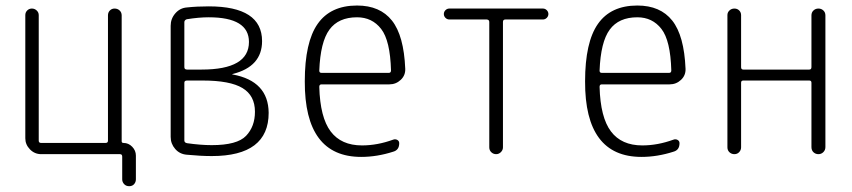

<svg xmlns="http://www.w3.org/2000/svg" viewBox="-20 -550 3040 685"><path d="M127 0Q103.5 0 86.9 -17.1Q70.3 -34.2 70.3 -56.6V-496.1Q70.3 -505.9 77.1 -512.7Q84 -519.5 93.8 -519.5Q103.5 -519.5 110.8 -512.7Q118.2 -505.9 118.2 -496.1V-47.9Q118.2 -40 127 -40H356.4Q365.2 -40 365.2 -47.9V-495.1Q365.2 -505.9 372.1 -512.7Q378.9 -519.5 388.7 -519.5Q399.4 -519.5 406.7 -512.7Q414.1 -505.9 414.1 -495.1V-45.9Q414.1 -40 420.9 -40Q438.5 -40 451.7 -26.4Q464.8 -12.7 464.8 4.9V89.8Q464.8 99.6 458.5 106.9Q452.1 114.3 440.9 114.3Q429.7 114.3 422.9 106.9Q416 99.6 416 89.8V8.8Q416 0 408.2 0Z M637.7 -254.9V-48.8Q637.7 -41 647.5 -39.1Q696.3 -32.2 735.4 -32.2Q826.2 -32.2 857.9 -65.4Q889.6 -98.6 889.6 -151.4Q889.6 -209 845.2 -235.8Q800.8 -262.7 703.1 -262.7H647.5Q637.7 -262.7 637.7 -254.9ZM637.7 -470.7V-310.5Q637.7 -301.8 647.5 -301.8H699.2Q868.2 -301.8 868.2 -400.4Q868.2 -488.3 724.6 -488.3Q689.5 -488.3 646.5 -481.4Q637.7 -478.5 637.7 -470.7ZM646.5 2Q621.1 0 605 -18.6Q588.9 -37.1 588.9 -61.5V-458Q588.9 -483.4 605.5 -502.4Q622.1 -521.5 646.5 -523.4Q682.6 -527.3 724.6 -527.3Q915 -527.3 915 -403.3Q915 -312.5 810.5 -286.1Q808.6 -286.1 808.6 -285.2Q808.6 -284.2 810.5 -284.2Q937.5 -260.7 938.5 -147.5Q938.5 6.8 735.4 6.8Q696.3 6.8 646.5 2Z M1253.9 -488.3Q1187.5 -488.3 1155.3 -444.3Q1123 -400.4 1119.1 -297.9Q1119.1 -290 1127 -290H1367.2Q1375 -290 1375 -298.8Q1372.1 -405.3 1339.8 -446.8Q1307.6 -488.3 1253.9 -488.3ZM1268.6 9.8Q1066.4 9.8 1067.4 -259.8Q1067.4 -399.4 1113.3 -464.8Q1159.2 -530.3 1253.9 -530.3Q1335.9 -530.3 1378.4 -476.6Q1420.9 -422.9 1425.8 -304.7Q1426.8 -281.2 1409.7 -265.1Q1392.6 -249 1369.1 -249H1127Q1119.1 -249 1119.1 -240.2Q1122.1 -130.9 1159.7 -81.1Q1197.3 -31.2 1271.5 -31.2Q1326.2 -31.2 1382.8 -51.8Q1390.6 -54.7 1397.5 -50.8Q1404.3 -46.9 1404.3 -39.1Q1404.3 -14.6 1382.8 -8.8Q1325.2 9.8 1268.6 9.8Z M1583 -480.5Q1575.2 -480.5 1569.3 -486.3Q1563.5 -492.2 1563.5 -500Q1563.5 -507.8 1569.3 -513.7Q1575.2 -519.5 1583 -519.5H1917Q1924.8 -519.5 1930.7 -513.7Q1936.5 -507.8 1936.5 -500Q1936.5 -492.2 1930.7 -486.3Q1924.8 -480.5 1917 -480.5H1783.2Q1774.4 -480.5 1774.4 -471.7V-24.4Q1774.4 -14.6 1767.1 -7.3Q1759.8 0 1750 0Q1740.2 0 1732.9 -6.8Q1725.6 -13.7 1725.6 -24.4V-471.7Q1725.6 -479.5 1716.8 -480.5Z M2253.9 -488.3Q2187.5 -488.3 2155.3 -444.3Q2123 -400.4 2119.1 -297.9Q2119.1 -290 2127 -290H2367.2Q2375 -290 2375 -298.8Q2372.1 -405.3 2339.8 -446.8Q2307.6 -488.3 2253.9 -488.3ZM2268.6 9.8Q2066.4 9.8 2067.4 -259.8Q2067.4 -399.4 2113.3 -464.8Q2159.2 -530.3 2253.9 -530.3Q2335.9 -530.3 2378.4 -476.6Q2420.9 -422.9 2425.8 -304.7Q2426.8 -281.2 2409.7 -265.1Q2392.6 -249 2369.1 -249H2127Q2119.1 -249 2119.1 -240.2Q2122.1 -130.9 2159.7 -81.1Q2197.3 -31.2 2271.5 -31.2Q2326.2 -31.2 2382.8 -51.8Q2390.6 -54.7 2397.5 -50.8Q2404.3 -46.9 2404.3 -39.1Q2404.3 -14.6 2382.8 -8.8Q2325.2 9.8 2268.6 9.8Z M2575.2 -24.4V-496.1Q2575.2 -505.9 2582.5 -512.7Q2589.8 -519.5 2600.1 -519.5Q2610.4 -519.5 2617.2 -512.7Q2624 -505.9 2624 -496.1V-310.5Q2624 -301.8 2631.8 -301.8H2867.2Q2875 -301.8 2875 -310.5V-495.1Q2875 -505.9 2882.3 -512.7Q2889.6 -519.5 2899.9 -519.5Q2910.2 -519.5 2917.5 -512.7Q2924.8 -505.9 2924.8 -495.1V-25.4Q2924.8 -14.6 2917.5 -7.3Q2910.2 0 2899.9 0Q2889.6 0 2882.3 -6.8Q2875 -13.7 2875 -25.4V-254.9Q2875 -262.7 2867.2 -262.7H2631.8Q2624 -262.7 2624 -254.9V-24.4Q2624 -14.6 2617.2 -7.3Q2610.4 0 2600.1 0Q2589.8 0 2582.5 -6.8Q2575.2 -13.7 2575.2 -24.4Z"/></svg>

Font: Rounded-X Mgen+ 1mn light
Style: Regular
Weight: 200
Designer: [Source Han Sans]
Ryoko NISHIZUKA  (kana & ideographs); Paul D. Hunt (Latin, Greek & Cyrillic); Wenlong ZHANG  (bopomofo
Version: Version 1.059.20150602